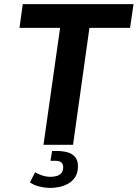

<svg xmlns="http://www.w3.org/2000/svg" viewBox="-20 -706 671 936"><path d="M192 0 273 -570H75L91 -686H631L614 -570H416L336 0ZM228 210Q200 210 172.5 203.5Q145 197 126 183L151 134Q162 141 183 148.5Q204 156 227 156Q242 156 256 152Q270 148 279 138Q288 128 288 110Q288 92 278 85Q268 78 251 78H226L234 30H257Q284 30 307.5 36Q331 42 345.5 58.5Q360 75 360 104Q360 136 346.5 157Q333 178 312 189.5Q291 201 268.5 205.5Q246 210 228 210Z"/></svg>

Font: Chivo Mono Medium SemiBold
Style: Italic
Weight: 600
Italic angle: -8.05°
Monospace: yes
Version: Version 1.008